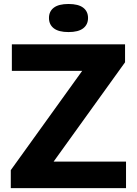

<svg xmlns="http://www.w3.org/2000/svg" viewBox="-20 -968 704 988"><path d="M256 -136.5H628.5V0H35.5V-92.5L403 -603.5H41V-740H623.5V-647.5ZM232 -875.5Q232 -909.5 257 -928.5Q282 -947.5 332.5 -947.5Q383 -947.5 408 -928.5Q433 -909.5 433 -875.5Q433 -841.5 408 -822.2Q383 -803 332.5 -803Q282 -803 257 -822.2Q232 -841.5 232 -875.5Z"/></svg>

Font: Encode Sans Semi Expanded
Style: Bold
Weight: 700
Width: 6
Designer: Multiple Designers
Foundry: Impallari Type
Version: Version 2.000